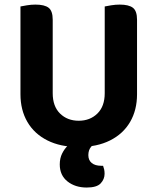

<svg xmlns="http://www.w3.org/2000/svg" viewBox="-20 -636 699 852"><path d="M329.3 16.3Q248.3 16.3 190.4 -12.9Q132.4 -42 101.6 -94.8Q70.8 -147.6 70.8 -217.9V-286.1H213.9V-222.3Q213.9 -164.1 246.5 -132.1Q279.1 -100.2 329.3 -100.2Q379.4 -100.2 412.1 -132.1Q444.7 -164.1 444.7 -222.3V-286.1H588.1V-217.9Q588.1 -147.6 557.3 -94.8Q526.5 -42 468.5 -12.9Q410.6 16.3 329.3 16.3ZM213.9 -254.3H70.8V-607.3Q80.5 -609.3 99.5 -612.5Q118.6 -615.6 137.2 -615.6Q177.7 -615.6 195.8 -601.5Q213.9 -587.4 213.9 -548.3ZM588.1 -253H444.7V-607.3Q454.3 -609.3 473.4 -612.5Q492.5 -615.6 511.1 -615.6Q551.5 -615.6 569.8 -601.5Q588.1 -587.4 588.1 -548.3ZM308 -9.7 413.4 -9Q396.4 1.1 384.2 15.5Q372 29.8 372 52.5Q372 74.9 387 87.3Q402 99.6 429 99.6H437.4Q440.4 107.6 442.3 116.2Q444.1 124.9 444.1 135.1Q444.1 159.1 426.8 177.6Q409.6 196.2 364.7 196.2Q313.8 196.2 279.5 169.1Q245.2 141.9 245.2 93.6Q245.2 66.3 255.6 45.4Q265.9 24.6 280.6 10.6Q295.3 -3.4 308 -9.7Z"/></svg>

Font: Baloo Tammudu 2
Style: Regular
Weight: 400
Designer: Maithili Shingre, Omkar Shende and Ek Type
Foundry: Ek Type
Version: Version 1.700